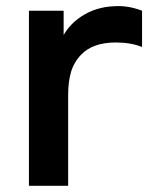

<svg xmlns="http://www.w3.org/2000/svg" viewBox="-20 -597 502 617"><path d="M436.5 -562.5V-446Q400.5 -460.5 352 -460.5Q278 -460.5 240.5 -421Q217.5 -397 208.2 -365.5Q199 -334 199 -291.5V0H73V-562.5H184.5V-484.5Q205.5 -520.5 240.5 -543.5Q287.5 -575 348 -577Q391 -580 436.5 -562.5Z"/></svg>

Font: Russisch Sans
Style: Bold
Weight: 700
Designer: Michael Sharanda (font) & Cristiano Sobral (main changes)
Foundry: Michael Sharanda
Version: Version 2.00;September 8, 2020;FontCreator 13.0.0.2681 64-bi